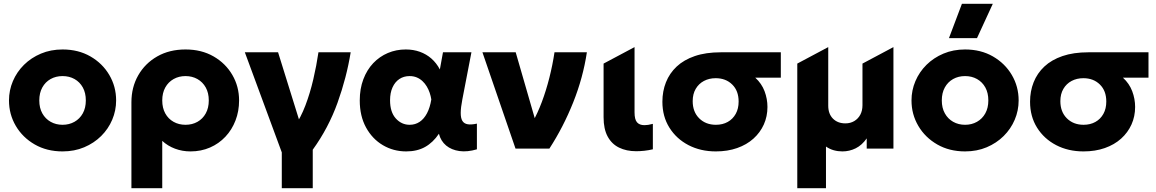

<svg xmlns="http://www.w3.org/2000/svg" viewBox="-20 -787 6122 1017"><path d="M311.4 15Q228 15 164 -21.8Q100 -58.6 63.8 -120Q27.6 -181.4 27.6 -255Q27.6 -308.5 48.3 -357.2Q69 -405.9 107 -443.6Q145 -481.2 197 -503.1Q249 -525 311.4 -525Q394.8 -525 458.8 -488.2Q522.8 -451.4 558.9 -390Q595.1 -328.6 595.1 -255Q595.1 -201.5 574.4 -152.8Q553.8 -104.1 515.8 -66.4Q477.8 -28.8 425.9 -6.9Q374.1 15 311.4 15ZM311.4 -126Q346.5 -126 374.4 -141.8Q402.4 -157.5 418.5 -186.4Q434.6 -215.2 434.6 -255Q434.6 -294.8 418.7 -323.7Q402.8 -352.6 374.8 -368.3Q346.9 -384 311.4 -384Q275.9 -384 247.9 -368.3Q220 -352.6 204.1 -323.7Q188.1 -294.8 188.1 -255Q188.1 -215.2 204.2 -186.4Q220.4 -157.5 248.3 -141.8Q276.2 -126 311.4 -126Z M676.1 210V-245.2Q676.1 -324.9 712.2 -388.1Q748.4 -451.4 812.9 -488.2Q877.4 -525 962.6 -525Q1047.1 -525 1111 -488.3Q1174.9 -451.6 1210.6 -390.2Q1246.4 -328.9 1246.4 -255Q1246.4 -197.8 1227.4 -148.7Q1208.5 -99.6 1174 -62.9Q1139.5 -26.1 1092.4 -5.6Q1045.2 15 988.9 15Q945.8 15 907.2 0.6Q868.6 -13.8 839.4 -40.8V210ZM962.6 -126Q998.1 -126 1026.1 -141.8Q1054 -157.5 1069.9 -186.4Q1085.9 -215.2 1085.9 -255Q1085.9 -294.8 1069.8 -323.7Q1053.6 -352.6 1025.7 -368.3Q997.8 -384 962.6 -384Q927.5 -384 899.6 -368.3Q871.6 -352.6 855.5 -323.7Q839.4 -294.8 839.4 -255Q839.4 -215.2 855.3 -186.4Q871.2 -157.5 899.2 -141.8Q927.1 -126 962.6 -126Z M1472.6 210V20.2L1276.9 -510H1452.9L1585.4 -84.2L1539.6 -116.5Q1573 -163.5 1597.7 -228.5Q1622.4 -293.5 1639.4 -366.4Q1656.4 -439.4 1666.8 -510H1837.5Q1815.8 -376.1 1767.9 -242.8Q1720 -109.5 1636.6 6V210Z M2131.6 15Q2063.8 15 2007.9 -18.1Q1952 -51.1 1918.8 -111.8Q1885.6 -172.4 1885.6 -255Q1885.6 -317.1 1904.6 -367.1Q1923.5 -417.1 1956.9 -452.4Q1990.4 -487.6 2034.5 -506.3Q2078.6 -525 2129.4 -525Q2169.8 -525 2204.1 -512.6Q2238.4 -500.2 2265.1 -476.8Q2291.9 -453.2 2309.9 -419.2L2326.4 -510H2477.1L2428.9 -260Q2420.5 -217.1 2420.4 -189.2Q2420.2 -161.2 2429.2 -146.6Q2438.2 -132 2457.4 -128.8Q2476.6 -125.6 2506.1 -132.2V3.9Q2455.2 18.9 2413.4 13.1Q2371.5 7.2 2343.1 -16.2Q2314.8 -39.8 2304.9 -78.5Q2273.8 -32.2 2231.7 -8.6Q2189.6 15 2131.6 15ZM2149.9 -126Q2179.5 -126 2202.8 -141.6Q2226 -157.1 2241.8 -187.1Q2257.6 -217.1 2264.6 -260.2Q2261.9 -277.8 2256 -295.4Q2250.1 -313 2240.6 -328.9Q2231.1 -344.9 2217.9 -357.2Q2204.8 -369.6 2187.8 -376.8Q2170.8 -384 2149.6 -384Q2118.8 -384 2095.5 -368.5Q2072.2 -353 2059.2 -324.2Q2046.1 -295.5 2046.1 -255.8Q2046.1 -193.4 2076.4 -159.7Q2106.8 -126 2149.9 -126Z M2710.6 0 2535.4 -510H2711.6L2818.1 -141.5L2800.1 -138.5Q2827.2 -186.1 2850.1 -247Q2872.9 -307.9 2889.9 -375.2Q2907 -442.6 2917.1 -510H3088.6Q3068.4 -375.6 3016.2 -244.8Q2964 -114 2890.1 0Z M3350.1 14Q3298.1 14 3259.2 -5.1Q3220.2 -24.1 3198.7 -63.9Q3177.1 -103.6 3177.1 -166V-450.2L3341.1 -537.5V-191.8Q3341.1 -154.2 3354.2 -139.1Q3367.4 -124 3393.4 -124Q3402.6 -124 3413.4 -125.6Q3424.2 -127.2 3438.1 -131V3.8Q3415.9 9.1 3392.8 11.6Q3369.6 14 3350.1 14Z M3771.6 15Q3690.9 15 3626.9 -18.2Q3562.9 -51.5 3525.8 -110.8Q3488.6 -170.1 3488.6 -248.2Q3488.6 -303.6 3507.5 -351.2Q3526.4 -398.9 3564.4 -434.6Q3602.4 -470.2 3660.6 -490.1Q3718.8 -510 3797.4 -510H4115.9V-375.5H3980.6Q4014.4 -344.6 4029.8 -303.9Q4045.1 -263.1 4045.1 -220.5Q4045.1 -170.4 4025.9 -127.6Q4006.6 -84.8 3970.8 -52.6Q3935 -20.5 3884.6 -2.8Q3834.1 15 3771.6 15ZM3772.1 -126Q3807.5 -126 3834.6 -141.1Q3861.6 -156.1 3877 -183.8Q3892.4 -211.4 3892.4 -249.2Q3892.4 -306.1 3858.4 -339.4Q3824.5 -372.8 3770.9 -372.8Q3735.9 -372.8 3708.4 -358.1Q3681 -343.5 3665.1 -316.3Q3649.1 -289.1 3649.1 -251.2Q3649.1 -194.5 3683.6 -160.2Q3718.1 -126 3772.1 -126Z M4203.1 210V-450.2L4367.1 -537.5V-227Q4367.1 -183.8 4392.1 -158.6Q4417 -133.5 4457.9 -133.5Q4484.4 -133.5 4504.9 -145.7Q4525.4 -157.9 4536.9 -179.4Q4548.4 -201 4548.4 -229.5V-450.2L4712.4 -537.5V0H4570.9V-54Q4545.8 -17.9 4512.5 -1.4Q4479.2 15 4442.1 15Q4418.5 15 4396.2 8.8Q4373.9 2.5 4355.1 -10.8V210Z M5091.9 15Q5008.5 15 4944.5 -21.8Q4880.5 -58.6 4844.3 -120Q4808.1 -181.4 4808.1 -255Q4808.1 -308.5 4828.8 -357.2Q4849.5 -405.9 4887.5 -443.6Q4925.5 -481.2 4977.5 -503.1Q5029.5 -525 5091.9 -525Q5175.2 -525 5239.2 -488.2Q5303.2 -451.4 5339.4 -390Q5375.6 -328.6 5375.6 -255Q5375.6 -201.5 5354.9 -152.8Q5334.2 -104.1 5296.2 -66.4Q5258.2 -28.8 5206.4 -6.9Q5154.6 15 5091.9 15ZM5091.9 -126Q5127 -126 5154.9 -141.8Q5182.9 -157.5 5199 -186.4Q5215.1 -215.2 5215.1 -255Q5215.1 -294.8 5199.2 -323.7Q5183.2 -352.6 5155.3 -368.3Q5127.4 -384 5091.9 -384Q5056.4 -384 5028.4 -368.3Q5000.5 -352.6 4984.6 -323.7Q4968.6 -294.8 4968.6 -255Q4968.6 -215.2 4984.8 -186.4Q5000.9 -157.5 5028.8 -141.8Q5056.8 -126 5091.9 -126ZM5006.5 -585 5075.2 -767H5238.8L5155 -585Z M5719.1 15Q5638.4 15 5574.4 -18.2Q5510.4 -51.5 5473.2 -110.8Q5436.1 -170.1 5436.1 -248.2Q5436.1 -303.6 5455 -351.2Q5473.9 -398.9 5511.9 -434.6Q5549.9 -470.2 5608.1 -490.1Q5666.2 -510 5744.9 -510H6063.4V-375.5H5928.1Q5961.9 -344.6 5977.2 -303.9Q5992.6 -263.1 5992.6 -220.5Q5992.6 -170.4 5973.4 -127.6Q5954.1 -84.8 5918.3 -52.6Q5882.5 -20.5 5832.1 -2.8Q5781.6 15 5719.1 15ZM5719.6 -126Q5755 -126 5782.1 -141.1Q5809.1 -156.1 5824.5 -183.8Q5839.9 -211.4 5839.9 -249.2Q5839.9 -306.1 5805.9 -339.4Q5772 -372.8 5718.4 -372.8Q5683.4 -372.8 5655.9 -358.1Q5628.5 -343.5 5612.6 -316.3Q5596.6 -289.1 5596.6 -251.2Q5596.6 -194.5 5631.1 -160.2Q5665.6 -126 5719.6 -126Z"/></svg>

Font: Geologica-Sharp
Style: Regular
Weight: 100
Designer: Sindre Bremnes, Frode Helland
Foundry: Monokrom Skriftforlag AS
Version: Version 1.010;gftools[0.9.28]